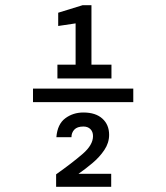

<svg xmlns="http://www.w3.org/2000/svg" viewBox="-20 -719 640 739"><path d="M201 -417V-470H271V-629L204 -619V-670L298 -699H332V-470H409V-417ZM107 -326V-378H493V-326ZM196 0V-48Q258 -92 298 -126.5Q338 -161 338 -195Q338 -212 328 -222Q318 -232 301 -232Q277 -232 266 -220Q255 -208 255 -191H197Q201 -241 231 -263.5Q261 -286 301 -286Q348 -286 374 -262.5Q400 -239 400 -200Q400 -169 381.5 -141.5Q363 -114 335.5 -91Q308 -68 282 -50H408V0Z"/></svg>

Font: DM Mono Light
Style: Regular
Weight: 300
Designer: Colophon Foundry
Foundry: Colophon Foundry
Version: Version 1.000; ttfautohint (v1.8.2.53-6de2)